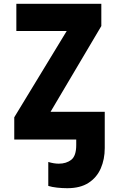

<svg xmlns="http://www.w3.org/2000/svg" viewBox="-20 -734 603 1010"><path d="M55 0V-117L331 -571H66V-714H513V-597L246 -146H531V45Q531 104 510 152Q489 200 445.5 228Q402 256 334 256Q307 256 280 253Q253 250 234 244V118Q264 127 289 127Q329 127 355 106.5Q381 86 381 29V0Z"/></svg>

Font: Noto Sans Mono SemiCondensed Black
Style: Regular
Weight: 900
Width: 4
Designer: Monotype Design Team
Foundry: Monotype Imaging Inc.
Version: Version 2.014; ttfautohint (v1.8.4.7-5d5b)